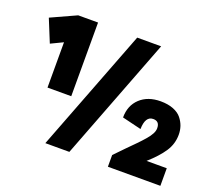

<svg xmlns="http://www.w3.org/2000/svg" viewBox="-114 -817 1084 972"><g transform="rotate(20 427.5 -330.5)"><path d="M257.8 -268.1H129.9V-506.8V-512.2L64.9 -481L15.1 -603L150.9 -665H257.8ZM215.8 0 470.2 -661.1H599.1L345.2 0ZM541 -256.8Q541 -321.3 582.5 -360.1Q624 -398.9 692.9 -398.9Q732.4 -398.9 761.5 -387.5Q790.5 -376 805.9 -356.7Q821.3 -337.4 828.6 -316.2Q835.9 -294.9 835.9 -271Q835.9 -220.7 808.1 -179Q780.3 -137.2 728 -90.8H778.8H836.9V3.9H554.2V-59.1Q575.7 -82 605.5 -112.1Q635.3 -142.1 652.8 -159.9Q670.4 -177.7 688.2 -198.2Q706.1 -218.8 714.1 -234.6Q722.2 -250.5 722.2 -264.2Q722.2 -301.8 688 -301.8Q645.5 -301.8 644 -231.9Z"/></g></svg>

Font: Human Sans Black
Style: Regular
Weight: 800
Designer: Tim Radville
Foundry: Continuum
Version: Version 1.000;FEAKit 1.0